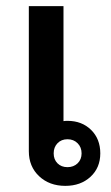

<svg xmlns="http://www.w3.org/2000/svg" viewBox="-20 -596 361 626"><path d="M307 -96Q307 -49 275 -19.5Q243 10 193 10Q141 10 107.5 -21.5Q74 -53 74 -103V-576H187V-201Q191 -202 200 -202Q247 -202 277 -172.5Q307 -143 307 -96ZM246 -96Q246 -116 233 -129Q220 -142 200 -142Q180 -142 167.5 -129Q155 -116 155 -96Q155 -76 167.5 -63.5Q180 -51 200 -51Q220 -51 233 -63.5Q246 -76 246 -96Z"/></svg>

Font: Sarabun SemiBold
Style: Regular
Weight: 600
Designer: Suppakit Chalermlarp | Katatrad Co.,Ltd.
Foundry: Cadson Demak Co.,Ltd.
Version: Version 1.000; ttfautohint (v1.6)